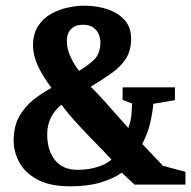

<svg xmlns="http://www.w3.org/2000/svg" viewBox="-20 -649 672 675"><path d="M227 6Q155 6 111 -18Q67 -42 47.5 -79Q28 -116 28 -154Q28 -204 47 -238.5Q66 -273 96.5 -297.5Q127 -322 161 -340Q130 -381 113 -418Q96 -455 96 -489Q96 -530 114 -557.5Q132 -585 160 -600.5Q188 -616 219 -622.5Q250 -629 275 -629Q322 -629 359.5 -616Q397 -603 419 -577.5Q441 -552 441 -513Q441 -471 422.5 -442.5Q404 -414 372 -391.5Q340 -369 299 -344Q319 -325 353 -287Q387 -249 431 -199Q439 -220 441.5 -241.5Q444 -263 444 -285L411 -298V-342H595V-297L519 -284Q516 -252 508 -216.5Q500 -181 480 -143L553 -66L632 -45V0H453L408 -42Q379 -21 334 -7.5Q289 6 227 6ZM253 -52Q291 -52 322.5 -62Q354 -72 372 -88Q349 -113 318 -144.5Q287 -176 255 -210.5Q223 -245 196 -281Q180 -268 168.5 -251.5Q157 -235 151.5 -216.5Q146 -198 146 -176Q146 -121 173 -86.5Q200 -52 253 -52ZM258 -400Q289 -418 311 -439.5Q333 -461 333 -501Q333 -513 327.5 -527.5Q322 -542 308.5 -552Q295 -562 271 -562Q245 -562 230 -547Q215 -532 215 -505Q215 -477 228 -449Q241 -421 258 -400Z"/></svg>

Font: Manuale
Style: Regular
Weight: 400
Designer: Eduardo Tunni / Pablo Cosgaya
Foundry: Eduardo Tunni / Pablo Cosgaya
Version: Version 1.002